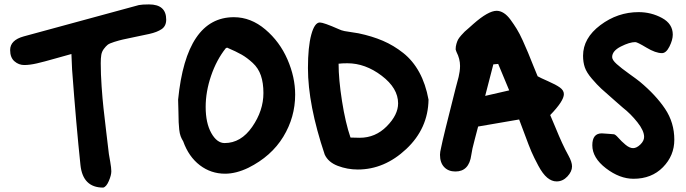

<svg xmlns="http://www.w3.org/2000/svg" viewBox="-20 -707 3112 871"><path d="M307 -392 304 -462Q281 -456 230.5 -441.5Q180 -427 147.5 -419.5Q115 -412 90 -412Q65 -412 45.5 -429Q26 -446 26 -480Q26 -525 88 -542Q174 -566 349 -613Q524 -660 610 -684Q625 -687 656 -687Q734 -687 734 -618Q734 -589 713.5 -575Q693 -561 657 -553Q629 -547 590.5 -539Q552 -531 536.5 -527.5Q521 -524 498.5 -517Q476 -510 468 -503.5Q460 -497 451 -485Q442 -473 439.5 -458Q437 -443 437 -420Q437 -372 441 -314.5Q445 -257 449.5 -216.5Q454 -176 462 -108.5Q470 -41 474 -8Q475 -2 480 26.5Q485 55 485 70Q485 88 473.5 114.5Q462 141 448 144Q356 144 345 42Q326 -137 307 -392Z M811 -66Q804 -77 799.5 -89Q795 -101 793 -119.5Q791 -138 790.5 -152.5Q790 -167 789.5 -199.5Q789 -232 788 -255Q825 -629 1041 -629Q1118 -629 1183.5 -573.5Q1249 -518 1284 -437.5Q1319 -357 1319 -278Q1319 -175 1265 -86.5Q1211 2 1107 54Q1051 81 1001 81Q937 81 886.5 42.5Q836 4 811 -66ZM1010 -491 1004 -488Q962 -435 937.5 -363Q913 -291 913 -222Q913 -149 938.5 -103.5Q964 -58 999 -58Q1073 -58 1124 -131.5Q1175 -205 1175 -285Q1175 -331 1163.5 -364.5Q1152 -398 1126.5 -421.5Q1101 -445 1076.5 -459Q1052 -473 1010 -491Z M1606 -556Q1668 -543 1717 -522Q1766 -501 1809.5 -466.5Q1853 -432 1882 -379Q1911 -326 1924 -255Q1922 -124 1823 -31Q1724 62 1603 62Q1556 62 1512.5 45.5Q1469 29 1453 -6Q1377 -232 1377 -398Q1377 -494 1392 -549.5Q1407 -605 1431 -605Q1448 -605 1516 -575Q1528 -569 1543 -566Q1558 -563 1577.5 -560.5Q1597 -558 1606 -556ZM1556 -420Q1531 -420 1516 -418Q1516 -347 1531.5 -248.5Q1547 -150 1570 -83Q1586 -82 1612 -82Q1683 -82 1734.5 -134Q1786 -186 1786 -238Q1786 -307 1711.5 -363.5Q1637 -420 1556 -420Z M2335 -165 2149 -133Q2146 -120 2133.5 -74Q2121 -28 2118 -4Q2108 71 2046 71Q2014 71 1995 51Q1976 31 1976 -5Q1976 -17 1981 -37Q1989 -79 2047 -307Q2049 -315 2053.5 -331.5Q2058 -348 2060.5 -358Q2063 -368 2065 -382Q2067 -396 2067 -408Q2067 -440 2051 -471Q2051 -472 2049 -476.5Q2047 -481 2047 -483Q2047 -496 2050.5 -508Q2054 -520 2058 -527.5Q2062 -535 2072.5 -547Q2083 -559 2088 -563.5Q2093 -568 2108 -581Q2123 -594 2127 -598Q2195 -658 2233 -658Q2249 -658 2265 -648Q2281 -638 2296 -617.5Q2311 -597 2324 -576Q2337 -555 2351.5 -523Q2366 -491 2375.5 -468Q2385 -445 2398.5 -411Q2412 -377 2419 -361Q2431 -354 2466.5 -338.5Q2502 -323 2520 -310Q2538 -297 2538 -280Q2538 -249 2476 -185Q2485 -165 2500.5 -127Q2516 -89 2530 -58.5Q2544 -28 2559 -1Q2575 28 2575 48Q2575 71 2554 93.5Q2533 116 2505 116Q2483 116 2462.5 99Q2442 82 2422 44.5Q2402 7 2391 -18.5Q2380 -44 2360 -98.5Q2340 -153 2335 -165ZM2290 -297 2240 -417 2218 -415 2181 -272Z M2862 -516Q2836 -516 2796.5 -496Q2757 -476 2757 -448Q2757 -435 2777.5 -416.5Q2798 -398 2834.5 -372Q2871 -346 2883 -336Q2955 -276 2997 -213.5Q3039 -151 3039 -73Q3039 -1 2987.5 51.5Q2936 104 2854 104Q2791 104 2729 56.5Q2667 9 2667 -48Q2667 -102 2710 -102Q2720 -102 2739.5 -100Q2759 -98 2764 -98Q2771 -98 2785 -82Q2799 -66 2817.5 -50.5Q2836 -35 2852 -35Q2868 -35 2885 -51.5Q2902 -68 2902 -86Q2902 -114 2871.5 -152.5Q2841 -191 2805 -219L2773 -247Q2727 -287 2708 -304.5Q2689 -322 2665 -350Q2641 -378 2633 -401.5Q2625 -425 2625 -454Q2625 -534 2703.5 -593Q2782 -652 2877 -652Q2934 -652 2983 -625.5Q3032 -599 3032 -550Q3032 -526 3017 -496Q3002 -466 2983 -466Q2954 -466 2912.5 -491Q2871 -516 2862 -516Z"/></svg>

Font: Because We Learn
Style: Regular
Weight: 400
Designer: Liz Wetzel, Aaron Williamson, Russ McMullin
Foundry: Red Hat
Version: Version 1.000